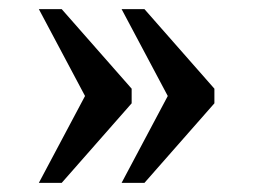

<svg xmlns="http://www.w3.org/2000/svg" viewBox="-20 -480 554 420"><path d="M246 -80 347 -270 246 -460H296L449 -286V-254L296 -80ZM65 -80 166 -270 65 -460H115L268 -286V-254L115 -80Z"/></svg>

Font: Noto Serif Kannada
Style: Regular
Weight: 400
Designer: Universal Thirst, Indian Type Foundry and the Monotype Design Team
Foundry: Monotype Imaging Inc.
Version: Version 2.003